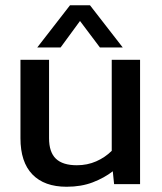

<svg xmlns="http://www.w3.org/2000/svg" viewBox="-20 -702 618 732"><path d="M122 -521 247 -682H323L448 -521H361L285 -622L211 -521ZM234 10Q149 10 103.5 -37Q58 -84 58 -175V-474H167V-175Q167 -122 193 -97Q219 -72 273 -72Q313 -72 347 -87Q381 -102 406 -127V-474H514V0H415L410 -49Q378 -24 334 -7Q290 10 234 10Z"/></svg>

Font: Kanit
Style: Regular
Weight: 400
Designer: Katatrad Team
Foundry: CadsonDemak
Version: Version 2.000; ttfautohint (v1.8.3)